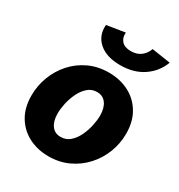

<svg xmlns="http://www.w3.org/2000/svg" viewBox="-184 -896 965 1034"><g transform="rotate(30 298.5 -379.0)"><path d="M268.6 13.2Q200.2 13.2 145.3 -14.9Q90.3 -43 58.1 -96.4Q25.9 -149.9 25.9 -225.6Q25.9 -286.6 47.4 -343Q68.8 -399.4 108.6 -444.1Q148.4 -488.8 203.9 -514.6Q259.3 -540.5 327.1 -540.5Q395.5 -540.5 450.7 -512.5Q505.9 -484.4 538.3 -430.7Q570.8 -377 570.8 -301.3Q570.8 -239.7 548.8 -183.3Q526.9 -127 486.6 -82.8Q446.3 -38.6 390.9 -12.7Q335.4 13.2 268.6 13.2ZM272.9 -109.9Q306.2 -109.9 330.3 -131.1Q354.5 -152.3 369.9 -184.8Q385.3 -217.3 392.8 -252.4Q400.4 -287.6 400.4 -315.4Q400.4 -362.3 380.4 -390.1Q360.4 -418 323.7 -418Q290.5 -418 266.6 -396.7Q242.7 -375.5 227.1 -343Q211.4 -310.5 203.9 -275.4Q196.3 -240.2 196.3 -211.9Q196.3 -165 216.1 -137.5Q235.8 -109.9 272.9 -109.9ZM357.4 -605Q272 -605 225.1 -646Q178.2 -687 183.6 -754.4L296.9 -772.5Q293.5 -740.7 311.8 -720Q330.1 -699.2 369.1 -699.2Q407.2 -699.2 431.4 -718.3Q455.6 -737.3 466.3 -767.6L582.5 -750Q558.1 -684.6 499.8 -644.8Q441.4 -605 357.4 -605Z"/></g></svg>

Font: Schibsted Grotesk ExtraBold
Style: Italic
Weight: 800
Italic angle: -12°
Designer: Bakken & Baeck AS, Henrik Kongsvoll
Foundry: Schibsted ASA
Version: Version 1.100; ttfautohint (v1.8.4.7-5d5b);gftools[0.9.25]